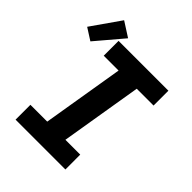

<svg xmlns="http://www.w3.org/2000/svg" viewBox="-265 -970 1098 1098"><g transform="rotate(45 284.0 -420.5)"><path d="M54 0V-120H190L272 -615H152V-735H555V-615H419L337 -120H457V0ZM40 -619 -32 -665 91 -841 180 -784Z"/></g></svg>

Font: Iosevka SS04 Heavy Extended
Style: Italic
Weight: 900
Width: 7
Italic angle: -9°
Monospace: yes
Designer: Belleve Invis
Foundry: Belleve Invis
Version: Version 19.0.0; ttfautohint (v1.8.4)